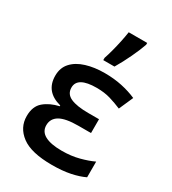

<svg xmlns="http://www.w3.org/2000/svg" viewBox="-195 -903 908 1015"><g transform="rotate(30 258.5 -395.5)"><path d="M380.4 -324.2V-239.7H303.7Q226.1 -239.7 190.4 -219Q154.8 -198.2 154.8 -157.7Q154.8 -119.1 190.2 -100.1Q225.6 -81.1 292.5 -81.1Q350.1 -81.1 397.7 -93.8Q445.3 -106.4 479.5 -122.6V-26.9Q445.3 -10.3 397 -0.2Q348.6 9.8 285.2 9.8Q158.2 9.8 99.6 -34.2Q41 -78.1 41 -147.9Q41 -207.5 76.4 -237.5Q111.8 -267.6 166.5 -279.8V-284.7Q64.9 -311 64.9 -408.2Q64.9 -457 94 -488.5Q123 -520 173.1 -535.4Q223.1 -550.8 285.2 -550.8Q341.8 -550.8 390.9 -540.3Q439.9 -529.8 481 -511.7L442.9 -425.3Q408.2 -439.9 371.6 -450.9Q335 -461.9 287.1 -461.9Q170.4 -461.9 170.4 -396.5Q170.4 -357.4 207.5 -340.8Q244.6 -324.2 314.9 -324.2ZM243.7 -606V-620.1Q252 -644 260.5 -676.3Q269 -708.5 275.9 -741.2Q282.7 -773.9 286.6 -800.8H399.4V-789.6Q386.7 -752.4 362.5 -701.4Q338.4 -650.4 312 -606Z"/></g></svg>

Font: Open Sans SemiBold
Style: Regular
Weight: 600
Designer: Monotype Design Team
Foundry: Monotype Imaging Inc.
Version: Version 3.003; ttfautohint (v1.8.4)